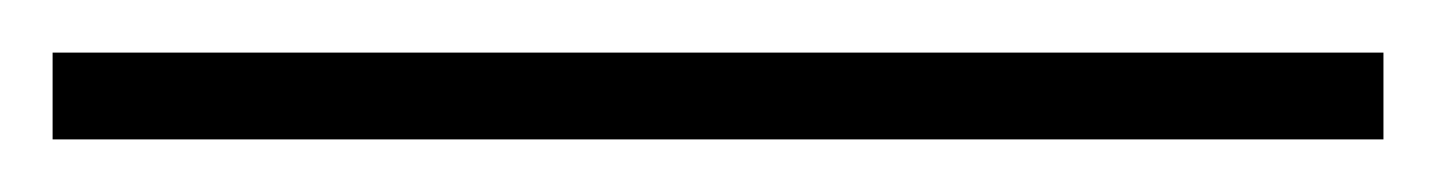

<svg xmlns="http://www.w3.org/2000/svg" viewBox="-23 -813 546 73"><path d="M503 -760V-793H-3V-760Z"/></svg>

Font: Noto Sans Meetei Mayek ExtraLight
Style: Regular
Weight: 200
Designer: Monotype Design Team and Neelakash Kshetrimayum
Foundry: Monotype Imaging Inc.
Version: Version 2.002